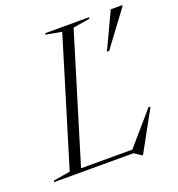

<svg xmlns="http://www.w3.org/2000/svg" viewBox="-175 -825 891 960"><g transform="rotate(-20 270.0 -345.0)"><path d="M314.5 -692.5 109 -19H382L532 -192.5L539.5 -187.5L422.5 25.5H419.5L381.5 0H-41.5L-39.5 -7.5L50 -22.5L254 -692.5L170 -707.5L172.5 -715H406L403.5 -707.5ZM430 -522.5 520.5 -715H582L581.5 -710L442 -522.5Z"/></g></svg>

Font: Newsreader Display Light
Style: Italic
Weight: 300
Italic angle: -17°
Designer: Hugues Gentile
Foundry: Production Type
Version: Version 1.001